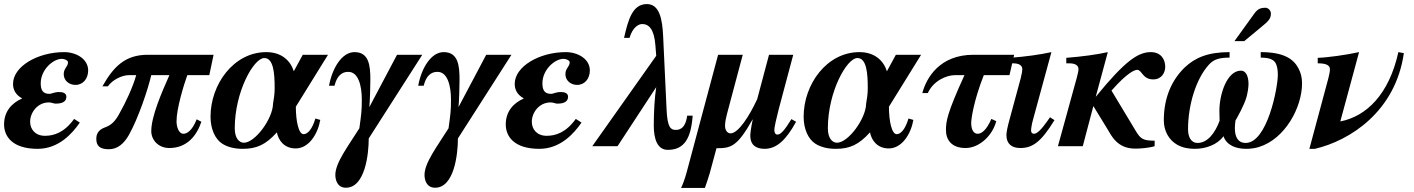

<svg xmlns="http://www.w3.org/2000/svg" viewBox="-25 -718 6943 943"><path d="M83 -234C33 -212 -5 -171 -5 -107C-5 -47 37 13 160 13C263 13 330 -62 367 -116L339 -134C291 -67 240 -51 196 -51C147 -51 123 -84 123 -120C123 -165 159 -215 215 -215C230 -215 238 -209 248 -209C283 -209 301 -220 301 -243C301 -261 283 -266 266 -266C240 -266 229 -257 218 -257C185 -257 175 -276 175 -309C175 -375 235 -429 279 -429C291 -429 309 -422 309 -412C309 -390 288 -383 288 -354C288 -324 312 -301 346 -301C383 -301 408 -332 408 -372C408 -428 350 -462 290 -462C159 -462 39 -391 39 -306C39 -278 51 -253 83 -235Z M1024 -449H701C588 -449 532 -389 478 -294H505C526 -325 573 -349 609 -349H644C628 -292 595 -219 558 -154C539 -121 521 -103 490 -92C457 -80 448 -59 448 -36C448 -2 465 15 509 15C553 15 584 -13 608 -55C655 -139 701 -277 718 -349H807C769 -263 718 -147 718 -74C718 -32 751 9 807 9C895 9 942 -54 964 -120L941 -132C918 -74 892 -61 876 -61C852 -61 842 -97 842 -122C842 -185 878 -302 895 -349H1003Z M1586 -449H1462L1418 -368C1402 -419 1359 -462 1283 -462C1122 -462 1009 -303 1009 -145C1009 -85 1031 -35 1067 -12C1094 5 1128 13 1167 13C1235 13 1280 -7 1335 -68C1342 -30 1370 11 1427 11C1492 11 1536 -60 1548 -129L1524 -136C1509 -85 1487 -59 1466 -59C1442 -59 1428 -122 1428 -194ZM1324 -285C1324 -257 1320 -231 1316 -209C1315 -135 1228 -17 1173 -17C1151 -17 1128 -37 1128 -88C1128 -267 1221 -433 1273 -433C1319 -433 1324 -356 1324 -285Z M2049 -449H1925L1789 -192C1792 -225 1794 -294 1794 -327C1794 -397 1787 -462 1716 -462C1655 -462 1607 -385 1591 -297H1618C1634 -361 1668 -365 1686 -365C1735 -365 1752 -297 1752 -229C1752 -174 1750 -161 1740 -88C1685 0 1622 81 1622 141C1622 163 1630 204 1674 204C1768 204 1786 39 1786 -38Z M2487 -449H2363L2227 -192C2230 -225 2232 -294 2232 -327C2232 -397 2225 -462 2154 -462C2093 -462 2045 -385 2029 -297H2056C2072 -361 2106 -365 2124 -365C2173 -365 2190 -297 2190 -229C2190 -174 2188 -161 2178 -88C2123 0 2060 81 2060 141C2060 163 2068 204 2112 204C2206 204 2224 39 2224 -38Z M2547 -234C2497 -212 2459 -171 2459 -107C2459 -47 2501 13 2624 13C2727 13 2794 -62 2831 -116L2803 -134C2755 -67 2704 -51 2660 -51C2611 -51 2587 -84 2587 -120C2587 -165 2623 -215 2679 -215C2694 -215 2702 -209 2712 -209C2747 -209 2765 -220 2765 -243C2765 -261 2747 -266 2730 -266C2704 -266 2693 -257 2682 -257C2649 -257 2639 -276 2639 -309C2639 -375 2699 -429 2743 -429C2755 -429 2773 -422 2773 -412C2773 -390 2752 -383 2752 -354C2752 -324 2776 -301 2810 -301C2847 -301 2872 -332 2872 -372C2872 -428 2814 -462 2754 -462C2623 -462 2503 -391 2503 -306C2503 -278 2515 -253 2547 -235Z M3350 -150C3341 -81 3307 -80 3293 -80C3269 -80 3253 -93 3249 -177L3232 -540C3228 -625 3214 -698 3152 -698C3081 -698 3060 -620 3040 -532H3067C3082 -584 3111 -600 3129 -600C3162 -600 3188 -575 3194 -495L3198 -444L2884 0H3008L3198 -290C3190 -240 3186 -165 3186 -102C3186 -36 3203 18 3255 18C3337 18 3369 -40 3377 -150Z M3862 -133C3829 -79 3810 -57 3793 -57C3782 -57 3778 -69 3778 -80C3778 -92 3788 -137 3800 -183L3871 -449H3752L3694 -231C3655 -147 3601 -63 3563 -63C3547 -63 3536 -79 3536 -100C3536 -120 3541 -140 3546 -160L3623 -449H3502L3347 130C3339 159 3328 190 3320 205H3437C3443 188 3455 154 3461 132L3494 10C3564 10 3595 4 3671 -131H3672C3662 -84 3660 -59 3660 -51C3660 -8 3686 13 3730 13C3790 13 3836 -31 3885 -120Z M4499 -449H4375L4331 -368C4315 -419 4272 -462 4196 -462C4035 -462 3922 -303 3922 -145C3922 -85 3944 -35 3980 -12C4007 5 4041 13 4080 13C4148 13 4193 -7 4248 -68C4255 -30 4283 11 4340 11C4405 11 4449 -60 4461 -129L4437 -136C4422 -85 4400 -59 4379 -59C4355 -59 4341 -122 4341 -194ZM4237 -285C4237 -257 4233 -231 4229 -209C4228 -135 4141 -17 4086 -17C4064 -17 4041 -37 4041 -88C4041 -267 4134 -433 4186 -433C4232 -433 4237 -356 4237 -285Z M4956 -449H4756C4590 -449 4525 -336 4505 -261H4532C4559 -321 4623 -349 4666 -349H4712C4626 -161 4621 -121 4621 -79C4621 -31 4649 9 4717 9C4787 9 4851 -55 4868 -123L4844 -134C4819 -75 4793 -61 4777 -61C4754 -61 4745 -86 4745 -114C4745 -132 4756 -220 4807 -349H4933Z M5132 -142 5118 -122C5091 -84 5069 -61 5054 -61C5046 -61 5039 -65 5039 -77C5039 -86 5043 -111 5048 -128L5139 -462C5085 -450 5014 -440 4936 -434V-407H4950C4980 -407 4996 -397 4996 -378C4996 -370 4994 -357 4988 -333L4933 -130C4923 -94 4918 -68 4918 -54C4918 -11 4945 9 4986 9C5046 9 5088 -20 5154 -128Z M5357 -244 5416 -462C5362 -450 5290 -440 5212 -434V-407H5226C5256 -407 5272 -397 5272 -378C5272 -370 5269 -357 5263 -334L5171 0H5293L5345 -197L5413 -86C5433 -54 5460 12 5551 12C5574 12 5617 9 5646 0V-27C5587 -27 5576 -37 5552 -77L5434 -273C5515 -365 5550 -375 5560 -375C5584 -375 5586 -328 5639 -328C5680 -328 5698 -361 5698 -390C5698 -424 5679 -462 5627 -462C5566 -462 5502 -421 5358 -244Z M6038 -516H6086L6167 -583C6202 -612 6217 -624 6217 -651C6217 -667 6203 -680 6190 -680C6170 -680 6153 -676 6136 -652ZM6167 -435C6211 -435 6234 -425 6243 -402C6249 -387 6251 -370 6251 -350C6251 -287 6199 -16 6093 -16C6055 -16 6040 -46 6040 -88C6040 -100 6041 -113 6043 -126C6050 -138 6086 -201 6097 -241C6103 -264 6107 -287 6107 -306C6107 -344 6094 -371 6070 -371C6001 -371 5964 -255 5964 -174C5964 -154 5965 -137 5965 -125C5943 -65 5906 -16 5857 -16C5823 -16 5810 -48 5810 -83C5810 -200 5848 -330 5913 -401C5938 -429 5970 -435 6014 -435V-462C5906 -462 5844 -434 5794 -387C5734 -329 5691 -244 5691 -127C5691 -75 5716 -30 5757 -7C5781 7 5812 13 5843 13C5897 13 5954 -7 5984 -49C6000 -3 6047 13 6096 13C6117 13 6139 10 6158 4C6286 -35 6370 -190 6370 -309C6370 -336 6364 -360 6353 -381C6329 -428 6281 -462 6167 -462Z M6843 -462C6797 -253 6685 -147 6560 -122H6558L6650 -462C6586 -448 6492 -435 6447 -434V-407C6486 -407 6507 -399 6507 -377C6507 -369 6503 -347 6499 -333L6406 13H6433C6605 -27 6829 -170 6870 -457Z"/></svg>

Font: XITS
Style: Bold Italic
Weight: 700
Italic angle: -16.33°
Designer: MicroPress Inc., with final additions and corrections provided by Coen Hoffman, Elsevier (retired)
Version: Version 1.105